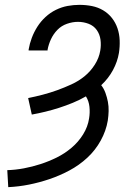

<svg xmlns="http://www.w3.org/2000/svg" viewBox="-20 -763 540 791"><path d="M14 8 10 -62Q44 -63 78.5 -69.5Q113 -76 147 -87Q181 -98 213.5 -114Q246 -130 274.5 -154Q303 -178 322.5 -209.5Q342 -241 347 -275Q351 -299 348.5 -323Q346 -347 334 -366Q308 -351 280 -339.5Q252 -328 224 -319Q196 -310 167.5 -303Q139 -296 111 -291L96 -359Q126 -365 156.5 -373Q187 -381 216 -391.5Q245 -402 274.5 -415.5Q304 -429 328.5 -449Q353 -469 370.5 -496.5Q388 -524 393 -554Q397 -577 394 -599.5Q391 -622 378.5 -639.5Q366 -657 345 -665Q324 -673 301 -673Q279 -673 256 -665Q233 -657 216.5 -640Q200 -623 190 -601.5Q180 -580 176 -558V-555H98V-559Q102 -583 111 -607Q120 -631 134 -653Q148 -675 167.5 -693Q187 -711 210.5 -722.5Q234 -734 258.5 -738.5Q283 -743 307 -743Q334 -743 359 -738Q384 -733 405 -720.5Q426 -708 441 -689Q456 -670 464 -646.5Q472 -623 473 -597Q474 -571 470 -545Q464 -509 445.5 -474.5Q427 -440 397 -412Q408 -398 414.5 -380Q421 -362 424.5 -343.5Q428 -325 427.5 -305.5Q427 -286 424 -266Q417 -224 395 -184Q373 -144 339.5 -113Q306 -82 265.5 -60.5Q225 -39 183.5 -25Q142 -11 99.5 -2.5Q57 6 14 8Z"/></svg>

Font: Iosevka Term Curly Oblique
Style: Regular
Weight: 400
Italic angle: -9°
Designer: Belleve Invis
Foundry: Belleve Invis
Version: Version 32.3.0